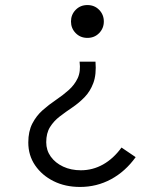

<svg xmlns="http://www.w3.org/2000/svg" viewBox="-20 -521 640 760"><path d="M358 -277Q362 -226 349.5 -192.5Q337 -159 314.5 -136Q292 -113 266 -95.5Q240 -78 216.5 -60Q193 -42 178 -18Q163 6 163 42Q163 74 181 99Q199 124 230 138.5Q261 153 300 153Q347 153 388 130Q429 107 461 63L517 101Q476 158 419.5 188.5Q363 219 297 219Q238 219 192 196Q146 173 119 133.5Q92 94 92 43Q92 -1 108 -32Q124 -63 149 -85Q174 -107 201.5 -125.5Q229 -144 252 -164.5Q275 -185 287.5 -211.5Q300 -238 295 -277ZM326 -501Q354 -501 372.5 -482Q391 -463 391 -436Q391 -409 372.5 -390Q354 -371 326 -371Q298 -371 279.5 -390Q261 -409 261 -436Q261 -463 279.5 -482Q298 -501 326 -501Z"/></svg>

Font: Red Hat Mono
Style: Regular
Weight: 400
Designer: Pentagram, MCKL
Foundry: Pentagram, MCKL
Version: Version 1.023